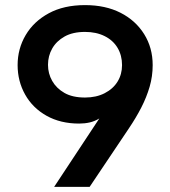

<svg xmlns="http://www.w3.org/2000/svg" viewBox="-20 -732 666 752"><path d="M192 0 369 -268Q351 -257 331.5 -252.5Q312 -248 290 -248Q217 -248 162.5 -278.5Q108 -309 78.5 -361.5Q49 -414 49 -477Q49 -541 80.5 -594.5Q112 -648 171 -680Q230 -712 313 -712Q393 -712 452 -682Q511 -652 544.5 -598.5Q578 -545 578 -477Q578 -433 566 -392Q554 -351 533.5 -311Q513 -271 484 -228L331 0ZM313 -350Q357 -350 390 -367Q423 -384 440.5 -412.5Q458 -441 458 -477Q458 -515 440.5 -544.5Q423 -574 390 -590.5Q357 -607 313 -607Q265 -607 233 -589Q201 -571 184.5 -542Q168 -513 168 -478Q168 -444 184.5 -415Q201 -386 232.5 -368Q264 -350 313 -350Z"/></svg>

Font: MuseoModerno SemiBold Medium
Style: Regular
Weight: 500
Version: Version 1.001